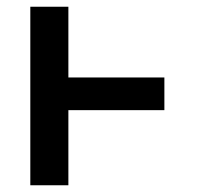

<svg xmlns="http://www.w3.org/2000/svg" viewBox="-20 -550 590 570"><path d="M70 0V-530H183V-320H468V-223H183V0Z"/></svg>

Font: Lode Term
Style: Bold
Weight: 700
Monospace: yes
Designer: Belleve Invis
Foundry: Belleve Invis
Version: Version 29.2.0